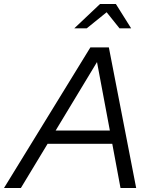

<svg xmlns="http://www.w3.org/2000/svg" viewBox="-69 -936 755 956"><path d="M-49 0 381 -700H473L609 0H531L490 -220H168L35 0ZM208 -286H478L414 -627ZM301 -795 429 -916H508L584 -795H526L462 -875L363 -795Z"/></svg>

Font: Red Hat Display VF
Style: Italic
Weight: 300
Italic angle: -12°
Designer: Pentagram, MCKL
Foundry: Pentagram, MCKL
Version: Version 1.010